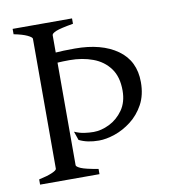

<svg xmlns="http://www.w3.org/2000/svg" viewBox="-69 -627 618 687"><g transform="rotate(-10 240.5 -283.0)"><path d="M440.9 -298.8Q440.9 -252 422.4 -218Q403.8 -184.1 375.2 -162.1Q346.7 -140.1 315.2 -129.4Q283.7 -118.7 257.3 -118.7Q214.8 -118.7 185.1 -133.8L174.3 -165.5Q192.9 -157.2 210.4 -154.8Q228 -152.3 243.7 -152.3Q271.5 -152.3 301 -166.7Q330.6 -181.2 350.8 -209.7Q371.1 -238.3 371.1 -280.8Q371.1 -330.6 348.4 -361.3Q325.7 -392.1 287.6 -406.2Q249.5 -420.4 203.1 -420.4Q179.7 -420.4 156.5 -418.9Q133.3 -417.5 109.4 -415L104.5 -447.8Q127.9 -453.1 156.2 -455.6Q184.6 -458 229 -458Q325.7 -458 383.3 -417Q440.9 -376 440.9 -298.8ZM22 0V-19Q52.2 -25.4 69.8 -33Q87.4 -40.5 87.4 -46.4V-518.6Q87.4 -523.9 70.8 -532Q54.2 -540 22 -546.4V-565.9H237.8V-546.4Q191.9 -538.6 175.5 -532Q159.2 -525.4 159.2 -518.6V-46.4Q159.2 -41 175 -33.9Q190.9 -26.9 237.8 -19V0Z"/></g></svg>

Font: Dai Banna SIL Light
Style: Regular
Weight: 300
Designer: Victor Gaultney
Foundry: SIL International
Version: Version 4.000